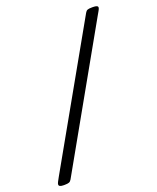

<svg xmlns="http://www.w3.org/2000/svg" viewBox="-150 -789 776 950"><g transform="rotate(-20 238.0 -313.5)"><path d="M19 76Q-6 76 -6 64Q-6 58 -1 49Q4 40 11 27L415 -688Q420 -697 427 -700Q434 -703 451 -703H456Q482 -703 482 -692Q482 -686 476 -676Q470 -666 464 -655L60 61Q55 70 47.5 73Q40 76 24 76Z"/></g></svg>

Font: Asap Semi Expanded Semi Expanded Regular
Style: Italic
Weight: 400
Width: 6
Italic angle: -6°
Designer: Pablo Cosgaya
Foundry: Omnibus-Type
Version: Version 3.001; ttfautohint (v1.8.4.7-5d5b)